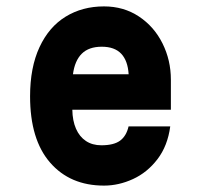

<svg xmlns="http://www.w3.org/2000/svg" viewBox="-20 -570 640 600"><path d="M74 -269Q74 -359.4 103.5 -422.7Q133 -486 185.2 -518Q237.4 -550 305 -550Q366.6 -550 414.1 -518.5Q461.6 -487 487.8 -434.4Q514 -381.8 514 -321V-227H206Q206.6 -192.6 217.5 -167.7Q228.4 -142.8 248.5 -129.4Q268.6 -116 296.8 -116Q335.6 -116 355.2 -130.4Q374.8 -144.8 381.8 -175H512Q504 -114.4 472.2 -72.7Q440.4 -31 395.7 -10.5Q351 10 305 10Q199 10 136.5 -62Q74 -134 74 -269ZM298 -424Q257.6 -424 235.6 -402.2Q213.6 -380.4 208 -338H382Q379.4 -380.4 358.7 -402.2Q338 -424 298 -424Z"/></svg>

Font: Fliege Mono Thin
Style: Regular
Weight: 100
Version: Version 0.020;Glyphs 3.3 (3306)